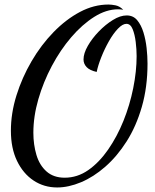

<svg xmlns="http://www.w3.org/2000/svg" viewBox="-20 -739 684 846"><path d="M232 87Q174 87 128 56.5Q82 26 55 -30Q28 -86 28 -163Q28 -240 52.5 -318.5Q77 -397 119 -469Q161 -541 216 -597.5Q271 -654 332.5 -686.5Q394 -719 458 -719Q471 -719 489 -715.5Q507 -712 523 -696Q517 -697 511.5 -697.5Q506 -698 500 -698Q448 -698 395 -664.5Q342 -631 294 -575Q246 -519 208.5 -448.5Q171 -378 149 -302Q127 -226 127 -154Q127 -102 140.5 -56.5Q154 -11 185 16.5Q216 44 265 44Q321 44 369 10.5Q417 -23 456.5 -80Q496 -137 524 -206.5Q552 -276 567 -350.5Q582 -425 582 -492Q582 -521 578 -554Q574 -587 564.5 -610.5Q555 -634 537 -634Q520 -634 499.5 -612.5Q479 -591 460 -557.5Q441 -524 426.5 -487.5Q412 -451 406 -422Q375 -429 361.5 -443.5Q348 -458 348 -477Q348 -504 367 -537Q386 -570 415.5 -600.5Q445 -631 477.5 -651Q510 -671 538 -671Q567 -671 584.5 -650Q602 -629 612 -596.5Q622 -564 626 -527.5Q630 -491 630 -459Q630 -355 605 -268.5Q580 -182 538 -116Q496 -50 444 -4.5Q392 41 337 64Q282 87 232 87Z"/></svg>

Font: Dancing Script SemiBold
Style: Regular
Weight: 600
Designer: Pablo Impallari
Foundry: Pablo Impallari
Version: Version 2.001